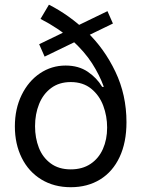

<svg xmlns="http://www.w3.org/2000/svg" viewBox="-20 -771 590 802"><path d="M166.4 -534.5 143.6 -586.3 428.9 -724.4 451.7 -672.7ZM42.1 -243.1Q42.1 -316.3 70.4 -374.3Q98.8 -432.3 147.1 -464.8Q195.4 -497.2 254.1 -497.2Q308.4 -497.2 346.7 -471.2Q385 -445.1 406.8 -408.1H413.7Q396.1 -457.2 364.5 -506.6Q332.9 -555.9 279.2 -604.5Q225.5 -653 149.2 -692L184.4 -751.4Q269 -708.6 342.4 -638.5Q415.7 -568.4 462 -471.5Q508.3 -374.7 508.3 -260.4Q508.3 -176.1 479.6 -115Q451 -53.9 398.3 -21.4Q345.6 11 275.6 11Q205.5 11 152.5 -21.4Q99.4 -53.9 70.8 -111.7Q42.1 -169.5 42.1 -243.1ZM427.5 -238.3Q427.5 -285.9 411.3 -329.4Q395 -372.9 360.8 -400.6Q326.7 -428.2 275.6 -428.2Q227.2 -428.2 193.7 -403.3Q160.2 -378.5 143.3 -336.5Q126.4 -294.5 126.4 -243.8Q126.4 -194.8 142.3 -154Q158.1 -113.3 191.8 -88.4Q225.5 -63.5 275.6 -63.5Q323.9 -63.5 358.1 -86.3Q392.3 -109.1 409.9 -148.8Q427.5 -188.5 427.5 -238.3Z"/></svg>

Font: Pretendard Variable
Style: Regular
Weight: 400
Designer: Base glyphs from Inter by Rasmus Andersson; Hangul glyphs from Noto Sans CJK(Source Han Sans) by Jang Soo-young and Kang
Foundry: Kil Hyung-jin
Version: Version 1.100;FEAKit 1.0